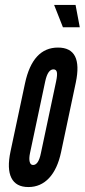

<svg xmlns="http://www.w3.org/2000/svg" viewBox="-20 -747 342 775"><path d="M94.5 8Q144 8 178 -28.2Q212 -64.5 226.5 -133L286 -414Q315.5 -555 214 -555Q112 -555 81 -411L22.5 -136Q7.5 -65.5 26 -28.8Q44.5 8 94.5 8ZM113.5 -81Q103 -81 99.8 -94Q96.5 -107 101 -128.5L162.5 -418.5Q173 -467 195.5 -467Q207 -467 209.5 -455.8Q212 -444.5 206.5 -418.5L145 -128.5Q135.5 -81 113.5 -81ZM234 -637H302L285 -727H198.5Z"/></svg>

Font: League Gothic SemiCondensed Italic
Style: Regular
Weight: 400
Width: 4
Designer: The League of Moveable Type
Version: Version 1.600; ttfautohint (v1.8.3)